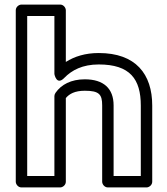

<svg xmlns="http://www.w3.org/2000/svg" viewBox="-20 -795 729 840"><path d="M351 -448C291 -448 248 -425 223 -389C220 -385 218 -379 218 -375V-25H99V-725H218V-471C218 -471 227 -419 261 -454C294 -488 341 -513 412 -513C549 -513 596 -449 596 -333V-25H477V-334C477 -408 433 -448 351 -448ZM351 -398C414 -398 427 -382 427 -334V0C427 11 437 25 452 25H621C632 25 646 15 646 0V-333C646 -471 574 -563 412 -563C353 -563 306 -548 268 -524V-750C268 -761 258 -775 243 -775H74C63 -775 49 -765 49 -750V0C49 11 59 25 74 25H243C254 25 268 15 268 0V-366C283 -384 307 -398 351 -398Z"/></svg>

Font: Asimov
Style: XWidOu
Weight: 500
Designer: Google
Version: Version 2.000980; 2014